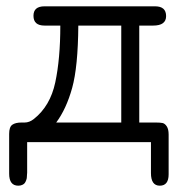

<svg xmlns="http://www.w3.org/2000/svg" viewBox="-20 -450 565 608"><path d="M9 -26Q9 -48 19 -55Q29 -62 48 -62H58Q73 -62 87 -73Q139 -114 155 -189Q171 -264 171 -369H121Q86 -369 86 -400Q86 -430 121 -430H471Q506 -430 506 -399Q506 -369 465 -369H421V-62H474Q487 -62 494.5 -60.5Q502 -59 508 -50Q514 -41 514 -24V102Q514 138 486 138Q458 138 458 98V0H66V97Q66 98 65.5 103Q65 108 65 111.5Q65 115 63 120.5Q61 126 58.5 129.5Q56 133 50.5 135.5Q45 138 38 138Q9 138 9 100ZM158 -62H364V-369H228Q227 -238 208.5 -171.5Q190 -105 158 -62Z"/></svg>

Font: CMU Typewriter Text
Style: Regular
Weight: 500
Monospace: yes
Version: Version 0.7.0